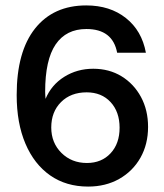

<svg xmlns="http://www.w3.org/2000/svg" viewBox="-20 -680 606 708"><path d="M41.5 -329.5Q41.5 -489.5 109.2 -574.8Q177 -660 298 -660Q385.5 -660 444.2 -613.5Q503 -567 518 -485.5H412Q395.5 -573 298.5 -573Q224 -573 185.2 -516.2Q146.5 -459.5 146.5 -341.5Q146.5 -334.5 147 -328Q147.5 -321.5 148 -315.5Q169.5 -367 217 -396.8Q264.5 -426.5 324 -426.5Q382.5 -426.5 428 -398.8Q473.5 -371 499.8 -322.5Q526 -274 526 -212Q526 -148 497.8 -98.2Q469.5 -48.5 419.5 -20.2Q369.5 8 305 8Q224 8 165 -33.2Q106 -74.5 73.8 -150.2Q41.5 -226 41.5 -329.5ZM169 -210Q169 -153.5 206.5 -116.2Q244 -79 300.5 -79Q354.5 -79 387.8 -114.8Q421 -150.5 421 -209Q421 -267.5 387.8 -303.5Q354.5 -339.5 299.5 -339.5Q241 -339.5 205 -303.5Q169 -267.5 169 -210Z"/></svg>

Font: Overused Grotesk Medium
Style: Regular
Weight: 525
Version: Version 0.004